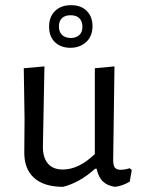

<svg xmlns="http://www.w3.org/2000/svg" viewBox="-20 -717 550 743"><path d="M490 -59 482 -14Q453 3 425 6Q396 2 378.5 -14.5Q361 -31 354 -64H348Q288 -10 224 6Q150 6 111.5 -29Q73 -64 74 -129L75 -256L72 -453L152 -460L146 -148Q146 -107 165.5 -84Q185 -61 223 -61Q285 -61 347 -121V-453L423 -460L418 -98Q418 -77 424.5 -68.5Q431 -60 447 -60Q463 -60 482 -66ZM338 -616Q338 -577 313.5 -554.5Q289 -532 252 -532Q216 -532 193 -553.5Q170 -575 170 -614Q170 -652 193 -674.5Q216 -697 255 -697Q294 -697 316 -674.5Q338 -652 338 -616ZM208 -615Q208 -593 220.5 -581.5Q233 -570 254 -570Q274 -570 286.5 -581Q299 -592 299 -613Q299 -634 287.5 -646Q276 -658 253 -658Q231 -658 219.5 -646.5Q208 -635 208 -615Z"/></svg>

Font: Alegreya Sans
Style: Regular
Weight: 400
Designer: Juan Pablo del Peral
Foundry: Huerta Tipografica
Version: Version 2.008; ttfautohint (v1.6)